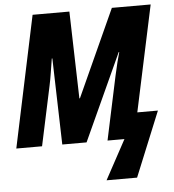

<svg xmlns="http://www.w3.org/2000/svg" viewBox="-61 -770 944 1040"><g transform="rotate(-5 411.5 -250.0)"><path d="M476 214 592 0H500L574 -347Q582 -385 590.5 -418Q599 -451 605 -472H602L386 0H254L241 -469H238Q232 -433 226 -394Q220 -355 213 -323L144 0H4L155 -714H355L368 -241H371L586 -714H797L674 -138H786L642 214Z"/></g></svg>

Font: Noto Sans Condensed ExtraBold
Style: Italic
Weight: 800
Width: 3
Italic angle: -12°
Designer: Monotype Design Team
Foundry: Monotype Imaging Inc.
Version: Version 2.013; ttfautohint (v1.8.4.7-5d5b)